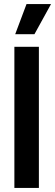

<svg xmlns="http://www.w3.org/2000/svg" viewBox="-20 -928 272 948"><path d="M51 0V-697H172V0ZM150 -759H55L111 -908H232Z"/></svg>

Font: Bricolage Grotesque 24pt Condensed SemiBold
Style: Regular
Weight: 600
Width: 3
Designer: Mathieu Triay
Foundry: Atelier Triay
Version: Version 1.001;gftools[0.9.33.dev8+g029e19f]